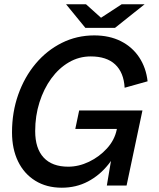

<svg xmlns="http://www.w3.org/2000/svg" viewBox="-20 -865 743 895"><path d="M268 10Q197 10 144.5 -22.5Q92 -55 64 -113Q36 -171 36 -248Q36 -342 65 -424Q94 -506 146 -568Q198 -630 268 -665Q338 -700 419 -700Q490 -700 543.5 -673Q597 -646 629 -597.5Q661 -549 668 -486L561 -456Q557 -527 517 -564.5Q477 -602 403 -602Q348 -602 301 -574.5Q254 -547 219 -499Q184 -451 164 -388Q144 -325 144 -254Q144 -173 183.5 -130.5Q223 -88 298 -88Q347 -88 395 -111Q443 -134 478.5 -173Q514 -212 524 -260L543 -350H644L570 0H478L514 -214L547 -216Q526 -150 485.5 -99Q445 -48 390 -19Q335 10 268 10ZM331 -264 349 -350H594L576 -264ZM411 -735 426 -766 547 -845H654L516 -735ZM378 -735 288 -845H381L469 -766L483 -735Z"/></svg>

Font: Radio Canada Big
Style: Italic
Weight: 400
Italic angle: -12°
Designer: Étienne Aubert Bonn
Foundry: Coppers and Brasses
Version: Version 1.001